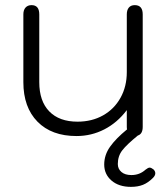

<svg xmlns="http://www.w3.org/2000/svg" viewBox="-20 -520 651 748"><path d="M585 155Q585 164 576 173Q557 192 537 200Q517 208 490 208Q443 208 414.5 183.5Q386 159 386 121Q386 84 408.5 52Q431 20 475 -16Q474 -19 474 -26V-91Q437 -42 386.5 -16Q336 10 278 10Q181 10 126 -46Q71 -102 71 -200V-464Q71 -481 79.5 -490.5Q88 -500 103 -500Q133 -500 133 -464V-200Q133 -126 172 -86Q211 -46 282 -46Q338 -46 381.5 -70.5Q425 -95 449.5 -139Q474 -183 474 -239V-464Q474 -481 482 -490.5Q490 -500 505 -500Q536 -500 536 -464V-26Q536 2 517 8Q474 43 456.5 65.5Q439 88 439 119Q439 138 453 150Q467 162 492 162Q524 162 547 141Q557 133 563 133Q569 133 578 140Q585 147 585 155Z"/></svg>

Font: Kodchasan Light
Style: Regular
Weight: 300
Version: Version 1.000; ttfautohint (v1.6)